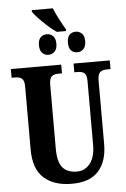

<svg xmlns="http://www.w3.org/2000/svg" viewBox="-67 -1105 762 1162"><g transform="rotate(-5 314.0 -524.0)"><path d="M91 -218V-600Q91 -637 77 -649Q63 -661 36 -661H14V-714H320V-661H298Q271 -661 257 -648.5Q243 -636 243 -596V-210Q243 -129 272 -95Q301 -61 359 -61Q408 -61 439 -100.5Q470 -140 470 -215V-600Q470 -637 456.5 -649Q443 -661 416 -661H395V-714H615V-661H593Q565 -661 551 -648.5Q537 -636 537 -596V-213Q537 -108 484.5 -49Q432 10 322 10Q214 10 152.5 -45Q91 -100 91 -218ZM171 -1049V-1058H299Q310 -1030 330.5 -990.5Q351 -951 367 -925V-914H311Q276 -937 230 -982Q184 -1027 171 -1049ZM196 -843Q196 -875 211 -890Q226 -905 248 -905Q271 -905 286.5 -890Q302 -875 302 -843Q302 -811 286.5 -795.5Q271 -780 248 -780Q226 -780 211 -795.5Q196 -811 196 -843ZM372 -843Q372 -875 386.5 -890Q401 -905 425 -905Q446 -905 461.5 -890Q477 -875 477 -843Q477 -811 461.5 -795.5Q446 -780 425 -780Q401 -780 386.5 -795Q372 -810 372 -843Z"/></g></svg>

Font: Noto Serif CondExtraBold
Style: Regular
Weight: 800
Width: 3
Designer: Monotype Design Team
Foundry: Monotype Imaging Inc.
Version: Version 1.001